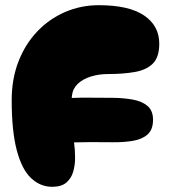

<svg xmlns="http://www.w3.org/2000/svg" viewBox="-20 -720 658 739"><path d="M181 -1Q135 -1 99.5 -34.5Q64 -68 44.5 -142Q25 -216 25 -335Q25 -416 51 -483Q77 -550 123 -598.5Q169 -647 230 -673.5Q291 -700 360 -700Q476 -700 534.5 -660.5Q593 -621 593 -552Q593 -500 568.5 -475.5Q544 -451 499.5 -443Q455 -435 395 -435Q361 -435 330 -425.5Q299 -416 279.5 -397.5Q260 -379 257 -352Q257 -347 256 -343Q274 -344 292 -344Q310 -344 328 -344Q372 -344 414.5 -343.5Q457 -343 492 -336.5Q527 -330 548 -312Q569 -294 569 -259Q569 -221 548 -202.5Q527 -184 492 -178Q457 -172 414.5 -172.5Q372 -173 328 -173Q312 -173 296.5 -172.5Q281 -172 265 -172Q267 -158 268 -143Q269 -128 269 -112Q269 -84 261.5 -58.5Q254 -33 235 -17Q216 -1 181 -1Z"/></svg>

Font: Cherry Bomb One
Style: Regular
Weight: 400
Designer: satsuyako
Foundry: satsuyako
Version: Version 4.100; ttfautohint (v1.8.3)